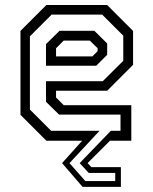

<svg xmlns="http://www.w3.org/2000/svg" viewBox="-20 -560 610 764"><path d="M308.5 183.5 227 89 307 0H164.5L61.5 -103V-437L164.5 -540H406.5L509.5 -437V-302L406.5 -199H203V-172L233.5 -141.5H502.5V0H417.5L328.5 89L343.5 105H461V183.5ZM319.5 160.5H438.5V128H333L297 89L421 -39.5H459.5V-104H215L163 -155V-237H389L470.5 -318V-418L386.5 -502H185.5L99 -415.5V-124L183.5 -39.5H376L256.5 89ZM163 -298.5V-384.5L217 -437.5H355.5L406.5 -387V-342L363 -298.5ZM203 -335.5H347.5L368.5 -356.5V-368L337.5 -398.5H233.5L203 -368Z"/></svg>

Font: Tourney Thin
Style: Regular
Weight: 400
Version: Version 1.015